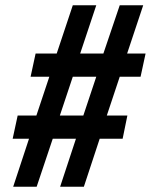

<svg xmlns="http://www.w3.org/2000/svg" viewBox="-20 -708 587 728"><path d="M30 0 90 -182H28L47 -270H118L167 -417H96L115 -505H195L256 -688H345L284 -505H372L434 -688H523L462 -505H532L513 -417H434L385 -270H463L445 -182H358L298 0H208L268 -182H180L119 0ZM207 -270H296L345 -417H256Z"/></svg>

Font: Saira Condensed
Style: Bold Italic
Weight: 700
Width: 3
Italic angle: -12°
Designer: Hector Gatti with collaboration of the Omnibus-Type team
Foundry: Omnibus-Type
Version: Version 1.101